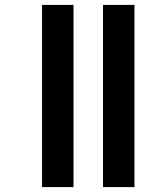

<svg xmlns="http://www.w3.org/2000/svg" viewBox="-20 -761 610 781"><path d="M279 -741V0H151V-741ZM527 -741V0H399V-741Z"/></svg>

Font: SVN-Poppins SemiBold
Style: Regular
Weight: 600
Designer: Ninad Kale (Devanagari), Jonny Pinhorn (Latin)
Foundry: Indian Type Foundry
Version: Version 3.002 2017